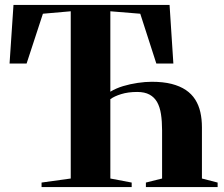

<svg xmlns="http://www.w3.org/2000/svg" viewBox="-20 -763 912 783"><path d="M149.5 0V-18.5L268.5 -35V-717L155 -707L88.5 -504H19L35 -743H671.5L687 -504H617.5L552 -707L430 -717V-389Q453 -403 482 -411.8Q511 -420.5 541.8 -425Q572.5 -429.5 599 -429.5Q645.5 -429.5 679.8 -420.8Q714 -412 737.8 -396Q761.5 -380 776 -357.2Q790.5 -334.5 797 -305.8Q803.5 -277 803.5 -243.5V-35L867.5 -18.5V0H575V-18.5L641 -35V-231.5Q641 -268.5 636.5 -297.5Q632 -326.5 620.8 -346.5Q609.5 -366.5 589.8 -377.2Q570 -388 539.5 -388Q502.5 -388 474.2 -379.2Q446 -370.5 430 -358.5V-35L517 -18.5V0Z"/></svg>

Font: Merriweather 144pt
Style: Bold
Weight: 700
Version: Version 2.100